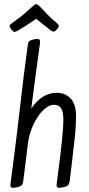

<svg xmlns="http://www.w3.org/2000/svg" viewBox="-20 -899 432 927"><path d="M76 -375Q94 -537 113 -673Q115 -692 119.5 -698Q124 -704 136 -707Q151 -711 160 -711Q169 -711 171.5 -706.5Q174 -702 173 -690Q140 -449 131 -375Q182 -451 255 -451Q294 -451 320.5 -424Q347 -397 347 -339Q347 -293 342.5 -248Q338 -203 328 -120L317 -30Q315 -11 309.5 -5.5Q304 0 291 4Q271 8 267 8Q258 8 255 3Q252 -2 254 -14L257 -38Q286 -254 286 -319Q286 -358 275.5 -375.5Q265 -393 241 -393Q215 -393 188 -366.5Q161 -340 141 -297Q121 -254 115 -208L93 -30Q91 -11 85.5 -5.5Q80 0 67 4Q47 8 44 8Q35 8 32 3Q29 -2 31 -14Q32 -21 45.5 -125Q59 -229 76 -375ZM172 -794 224 -753Q235 -746 238 -746Q245 -746 255 -758Q256 -759 260 -764Q264 -769 264 -773Q264 -779 254 -788Q232 -806 211.5 -826.5Q191 -847 169 -871Q161 -879 155 -879Q151 -879 144 -874Q111 -844 92.5 -828.5Q74 -813 39 -788Q26 -779 26 -773Q26 -769 34 -758Q44 -745 50 -745Q54 -745 64 -750Q91 -765 155 -808Z"/></svg>

Font: Farsan
Style: Regular
Weight: 400
Version: Version 1.001g;PS 1.001;hotconv 1.0.86;makeotf.lib2.5.63406 